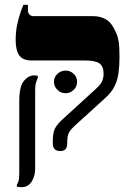

<svg xmlns="http://www.w3.org/2000/svg" viewBox="-20 -617 551 797"><path d="M230 10Q214 10 206.5 1.5Q199 -7 199 -20V-25Q199 -66 208 -83.5Q217 -101 240 -122L378 -248Q399 -267 404.5 -281.5Q410 -296 410 -310Q410 -342 392.5 -354Q375 -366 332 -366H111Q75 -366 60 -387Q45 -408 45 -451Q45 -485 51.5 -515.5Q58 -546 66 -568Q74 -590 77 -597H96V-575Q96 -563 102.5 -556.5Q109 -550 119 -550H366Q398 -550 421.5 -535.5Q445 -521 461 -483Q469 -467 472.5 -444.5Q476 -422 476 -381Q476 -345 472 -314.5Q468 -284 455.5 -259Q443 -234 419 -212L288 -93Q275 -81 267 -68Q259 -55 259 -25V-19Q259 -7 252.5 1.5Q246 10 230 10ZM70 160Q58 160 50 158V150Q52 146 56 137Q60 128 60 101V-197Q60 -258 79 -281Q98 -304 121 -304Q129 -304 137 -302V-294Q135 -290 130.5 -277.5Q126 -265 126 -241V81Q126 115 111 137.5Q96 160 70 160ZM252 -230Q233 -230 218.5 -244Q204 -258 204 -277Q204 -297 218.5 -310.5Q233 -324 252 -324Q272 -324 286 -310.5Q300 -297 300 -277Q300 -258 286 -244Q272 -230 252 -230Z"/></svg>

Font: Frank Ruhl Libre Black
Style: Regular
Weight: 900
Designer: Yanek Iontef
Foundry: Fontef
Version: Version 6.004